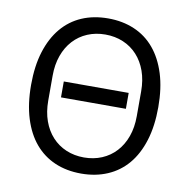

<svg xmlns="http://www.w3.org/2000/svg" viewBox="-80 -789 869 880"><g transform="rotate(10 354.0 -349.0)"><path d="M354 12Q286 12 231.5 -11.5Q177 -35 138.5 -80.5Q100 -126 79 -193.5Q58 -261 58 -349Q58 -437 79 -504Q100 -571 138.5 -617Q177 -663 231.5 -686.5Q286 -710 354 -710Q421 -710 476 -686.5Q531 -663 569.5 -617Q608 -571 629 -504Q650 -437 650 -349Q650 -261 629 -193.5Q608 -126 569.5 -80.5Q531 -35 476 -11.5Q421 12 354 12ZM354 -63Q399 -63 437 -79Q475 -95 502.5 -125Q530 -155 545 -197Q560 -239 560 -291V-407Q560 -459 545 -501Q530 -543 502.5 -573Q475 -603 437 -619Q399 -635 354 -635Q309 -635 271 -619Q233 -603 205.5 -573Q178 -543 163 -501Q148 -459 148 -407V-291Q148 -239 163 -197Q178 -155 205.5 -125Q233 -95 271 -79Q309 -63 354 -63ZM203 -316V-390H505V-316Z"/></g></svg>

Font: Aneliza
Style: Regular
Weight: 400
Designer: Mike Abbink, Paul van der Laan, Pieter van Rosmalen
Foundry: Bold Monday
Version: Version 3.001;September 8, 2019;FontCreator 11.5.0.2425 64-b